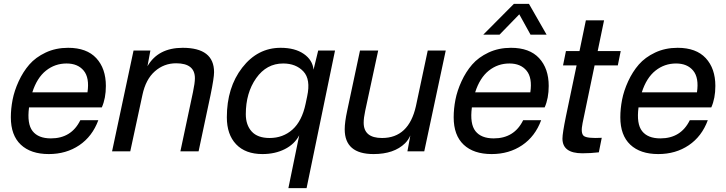

<svg xmlns="http://www.w3.org/2000/svg" viewBox="-20 -782 3749 992"><path d="M332 -535Q428 -535 477.5 -481.5Q527 -428 527 -338Q527 -274 506 -227H130Q119 -142 148.5 -104.5Q178 -67 243 -67Q349 -67 395 -161H488Q457 -77 389.5 -31.5Q322 14 232 14Q139 14 87.5 -34.5Q36 -83 36 -176Q36 -220 45 -266.5Q54 -313 76.5 -362Q99 -411 131.5 -448.5Q164 -486 216 -510.5Q268 -535 332 -535ZM147 -305H432Q443 -380 412.5 -417Q382 -454 324 -454Q264 -454 217.5 -417Q171 -380 147 -305Z M757 -521 742 -440Q797 -535 924 -535Q1086 -535 1086 -409Q1086 -380 1068 -292L1006 0H912L977 -306Q987 -353 987 -378Q987 -455 890 -455Q827 -455 780 -413.5Q733 -372 716 -292L653 0H559L670 -521Z M1470 190 1526 -83Q1502 -37 1451.5 -11.5Q1401 14 1336 14Q1248 14 1200 -36.5Q1152 -87 1152 -176Q1152 -330 1231.5 -432.5Q1311 -535 1430 -535Q1504 -535 1549.5 -503.5Q1595 -472 1600 -422L1624 -521H1711L1564 190ZM1250 -192Q1250 -136 1280.5 -102.5Q1311 -69 1373 -69Q1442 -69 1491 -112.5Q1540 -156 1559 -246L1567 -284Q1586 -372 1547.5 -413Q1509 -454 1443 -454Q1357 -454 1303.5 -378Q1250 -302 1250 -192Z M1910 14Q1761 14 1761 -114Q1761 -151 1774 -211L1840 -521H1934L1867 -210Q1859 -173 1859 -148Q1859 -69 1954 -69Q2092 -69 2129 -234L2190 -521H2283L2172 0H2085L2100 -82Q2090 -59 2073 -42Q2016 14 1910 14Z M2620 -535Q2716 -535 2765.5 -481.5Q2815 -428 2815 -338Q2815 -274 2794 -227H2418Q2407 -142 2436.5 -104.5Q2466 -67 2531 -67Q2637 -67 2683 -161H2776Q2745 -77 2677.5 -31.5Q2610 14 2520 14Q2427 14 2375.5 -34.5Q2324 -83 2324 -176Q2324 -220 2333 -266.5Q2342 -313 2364.5 -362Q2387 -411 2419.5 -448.5Q2452 -486 2504 -510.5Q2556 -535 2620 -535ZM2435 -305H2720Q2731 -380 2700.5 -417Q2670 -454 2612 -454Q2552 -454 2505.5 -417Q2459 -380 2435 -305ZM2477 -603 2635 -762H2713L2804 -603H2721L2663 -708L2561 -603Z M2990 -146Q2979 -93 2996.5 -79.5Q3014 -66 3089 -70L3074 5Q3031 10 2989 10Q2886 10 2886 -66Q2886 -93 2904 -181L2959 -444H2889L2904 -518H2974L3007 -677H3101L3068 -518H3187L3172 -444H3052Z M3481 -535Q3577 -535 3626.5 -481.5Q3676 -428 3676 -338Q3676 -274 3655 -227H3279Q3268 -142 3297.5 -104.5Q3327 -67 3392 -67Q3498 -67 3544 -161H3637Q3606 -77 3538.5 -31.5Q3471 14 3381 14Q3288 14 3236.5 -34.5Q3185 -83 3185 -176Q3185 -220 3194 -266.5Q3203 -313 3225.5 -362Q3248 -411 3280.5 -448.5Q3313 -486 3365 -510.5Q3417 -535 3481 -535ZM3296 -305H3581Q3592 -380 3561.5 -417Q3531 -454 3473 -454Q3413 -454 3366.5 -417Q3320 -380 3296 -305Z"/></svg>

Font: Nacelle
Style: Italic
Weight: 400
Italic angle: -12°
Designer: Sora Sagano
Foundry: Sora Sagano
Version: Version 1.000;FEAKit 1.0